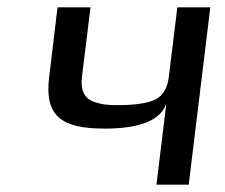

<svg xmlns="http://www.w3.org/2000/svg" viewBox="-20 -504 613 524"><path d="M265 -153C363 -153 419 -176 434 -222L407 0H495L554 -484H464L441 -297C438 -266 426 -245 407 -234C387 -223 351 -217 299 -217C276 -217 257 -219 243 -224C210 -233 199 -256 204 -297L227 -484H137L114 -292C101 -186 150 -153 265 -153Z"/></svg>

Font: Gamestation Text
Style: Italic
Weight: 400
Designer: Jonas Hecksher
Foundry: Jonas Hecksher, Playtypeª, e-types AS
Version: Version 1.003